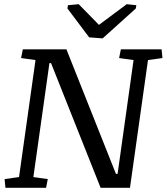

<svg xmlns="http://www.w3.org/2000/svg" viewBox="-20 -896 795 916"><path d="M556.6 -660.6H751L754.9 -619.1L686 -609.4L600.1 0H460L223.6 -594.7H215.8L139.2 -51.3L208 -41.5L199.7 0H5.9L2 -41.5L70.8 -51.3L149.4 -609.4L80.6 -619.1L88.9 -660.6H296.9L533.2 -66.4H541L617.2 -609.4L548.3 -619.1ZM304.2 -871.1 355.5 -876 452.1 -777.3 584.5 -876 630.4 -871.1 627.9 -855.5 469.7 -712.9 405.3 -717.8 301.8 -855.5Z"/></svg>

Font: Noticia Text
Style: Italic
Weight: 400
Italic angle: -8°
Designer: JM Sole
Foundry: JM Sole
Version: Version 1.003